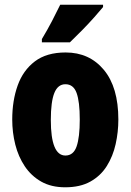

<svg xmlns="http://www.w3.org/2000/svg" viewBox="-20 -786 556 816"><path d="M483 -278Q483 -225 471.5 -173.5Q460 -122 434 -80.5Q408 -39 364.5 -14.5Q321 10 257 10Q198 10 155.5 -14Q113 -38 85.5 -79Q58 -120 45 -171.5Q32 -223 32 -278Q32 -358 55 -422.5Q78 -487 128 -525Q178 -563 259 -563Q360 -563 421.5 -489Q483 -415 483 -278ZM196 -276Q196 -125 258 -125Q292 -125 305.5 -163.5Q319 -202 319 -278Q319 -354 305.5 -391Q292 -428 258 -428Q226 -428 211 -391Q196 -354 196 -276ZM418 -756Q404 -739 380.5 -712.5Q357 -686 329.5 -658Q302 -630 277 -606H158V-620Q182 -660 201 -696.5Q220 -733 236 -766H418Z"/></svg>

Font: Noto Sans Malayalam ExtraCondensed Black
Style: Regular
Weight: 900
Width: 2
Designer: Jelle Bosma - Monotype Design Team
Foundry: Monotype Imaging Inc.
Version: Version 2.104; ttfautohint (v1.8.4.7-5d5b)